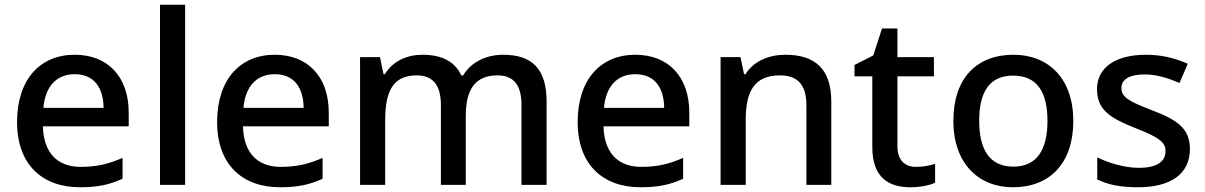

<svg xmlns="http://www.w3.org/2000/svg" viewBox="-20 -780 5083 810"><path d="M295 -549C150 -549 52 -446 52 -265C52 -84 160 10 317 10C393 10 443 -1 497 -26V-114C440 -89 390 -76 321 -76C221 -76 164 -136 161 -247H523V-305C523 -455 436 -549 295 -549ZM295 -467C378 -467 416 -409 417 -325H163C171 -416 219 -467 295 -467Z M761 0V-760H655V0Z M1139 -549C994 -549 896 -446 896 -265C896 -84 1004 10 1161 10C1237 10 1287 -1 1341 -26V-114C1284 -89 1234 -76 1165 -76C1065 -76 1008 -136 1005 -247H1367V-305C1367 -455 1280 -549 1139 -549ZM1139 -467C1222 -467 1260 -409 1261 -325H1007C1015 -416 1063 -467 1139 -467Z M2103 -549C2035 -549 1969 -521 1934 -462H1926C1899 -521 1843 -549 1762 -549C1698 -549 1637 -523 1604 -467H1598L1583 -539H1499V0H1605V-272C1605 -394 1637 -462 1738 -462C1807 -462 1840 -420 1840 -337V0H1945V-290C1945 -401 1983 -462 2079 -462C2148 -462 2180 -420 2180 -337V0H2286V-351C2286 -490 2224 -549 2103 -549Z M2660 -549C2515 -549 2417 -446 2417 -265C2417 -84 2525 10 2682 10C2758 10 2808 -1 2862 -26V-114C2805 -89 2755 -76 2686 -76C2586 -76 2529 -136 2526 -247H2888V-305C2888 -455 2801 -549 2660 -549ZM2660 -467C2743 -467 2781 -409 2782 -325H2528C2536 -416 2584 -467 2660 -467Z M3293 -549C3225 -549 3160 -523 3125 -467H3119L3104 -539H3020V0H3126V-272C3126 -394 3161 -462 3271 -462C3347 -462 3382 -420 3382 -336V0H3487V-351C3487 -490 3418 -549 3293 -549Z M3844 -76C3798 -76 3766 -104 3766 -162V-458H3920V-539H3766V-660H3701L3664 -546L3585 -506V-458H3660V-160C3660 -27 3733 10 3821 10C3860 10 3902 2 3925 -9V-89C3903 -81 3872 -76 3844 -76Z M4508 -270C4508 -449 4403 -549 4256 -549C4099 -549 4002 -449 4002 -270C4002 -91 4108 10 4253 10C4409 10 4508 -91 4508 -270ZM4111 -270C4111 -392 4154 -461 4254 -461C4355 -461 4399 -392 4399 -270C4399 -149 4355 -77 4255 -77C4155 -77 4111 -149 4111 -270Z M5000 -152C5000 -241 4941 -276 4842 -314C4741 -353 4711 -370 4711 -409C4711 -445 4745 -466 4809 -466C4860 -466 4909 -450 4956 -430L4991 -511C4936 -535 4880 -549 4814 -549C4690 -549 4608 -498 4608 -404C4608 -315 4666 -281 4769 -240C4875 -199 4897 -178 4897 -142C4897 -100 4864 -72 4784 -72C4724 -72 4656 -93 4609 -116V-23C4654 -1 4705 10 4781 10C4919 10 5000 -46 5000 -152Z"/></svg>

Font: Noto Sans Bengali UI Medium
Style: Regular
Weight: 500
Designer: Jelle Bosma - Monotype Design Team
Foundry: Monotype Imaging Inc.
Version: Version 2.003